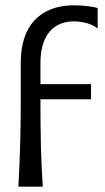

<svg xmlns="http://www.w3.org/2000/svg" viewBox="-20 -703 397 723"><path d="M347.7 -595.2Q341.3 -601.6 330.8 -606.7Q320.3 -611.8 307.9 -615.5Q295.4 -619.1 282.5 -620.8Q269.5 -622.6 258.8 -622.6Q227.5 -622.6 203.9 -611.8Q180.2 -601.1 164.3 -580.8Q148.4 -560.5 140.4 -531.7Q132.3 -502.9 132.3 -466.8V-386.2H322.8V-329.1H132.3V-311Q132.3 -236.8 134 -158.4Q135.7 -80.1 141.1 0H49.3Q53.7 -80.6 55.9 -159.2Q58.1 -237.8 58.1 -311V-466.8Q58.1 -517.6 70.8 -557.6Q83.5 -597.7 108.9 -625.5Q134.3 -653.3 171.9 -668.2Q209.5 -683.1 258.8 -683.1Q268.6 -683.1 280.8 -682.4Q293 -681.6 305.2 -680.4Q317.4 -679.2 328.6 -677.2Q339.8 -675.3 347.7 -672.4Z"/></svg>

Font: Crushed
Style: Regular
Weight: 400
Width: 3
Designer: Astigmatic (AOETI)
Foundry: Astigmatic (AOETI)
Version: Version 001.001